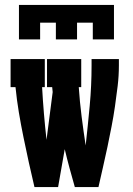

<svg xmlns="http://www.w3.org/2000/svg" viewBox="-20 -760 540 780"><path d="M57 -600V-740H443V-600H357V-668H293V-600H207V-668H143V-600ZM120 0Q108 -50 97 -100.5Q86 -151 75.5 -202Q65 -253 56.5 -304Q48 -355 43 -406H23V-520H162V-406H151Q154 -352 158.5 -298.5Q163 -245 169 -192L194 -386Q194 -391 193 -396Q192 -401 192 -406H171V-520H310V-406H300Q304 -346 311.5 -287Q319 -228 328 -169Q337 -250 344.5 -331Q352 -412 352 -494V-520H463V-494Q463 -452 458 -410.5Q453 -369 447 -327.5Q441 -286 433 -245Q425 -204 416.5 -163Q408 -122 398.5 -81.5Q389 -41 380 0H284Q273 -38 262.5 -77Q252 -116 243 -154L216 0Z"/></svg>

Font: Iosevka Curly Slab Heavy
Style: Regular
Weight: 900
Monospace: yes
Designer: Belleve Invis
Foundry: Belleve Invis
Version: Version 22.1.2; ttfautohint (v1.8.4)